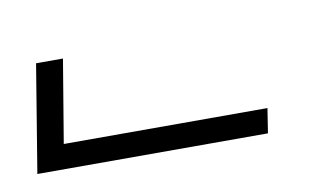

<svg xmlns="http://www.w3.org/2000/svg" viewBox="-390 -793 422 246"><g transform="rotate(-10 -178.5 -670.0)"><path d="M-357 -600 -334 -740H-299L-317 -632H-52L-57 -600Z"/></g></svg>

Font: Iosevka Term Curly Extralight
Style: Italic
Weight: 200
Italic angle: -9°
Designer: Belleve Invis
Foundry: Belleve Invis
Version: Version 32.3.0